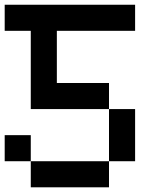

<svg xmlns="http://www.w3.org/2000/svg" viewBox="-20 -798 707 818"><path d="M555.6 -111.1H444.4V-333.3H555.6ZM555.6 -777.8V-666.7H222.2V-444.4H444.4V-333.3H111.1V-666.7H0V-777.8ZM111.1 -111.1H0V-222.2H111.1ZM444.4 0H111.1V-111.1H444.4Z"/></svg>

Font: Pixeloid Mono
Style: Regular
Weight: 400
Monospace: yes
Designer: GGBotNet
Foundry: GGBotNet
Version: 0.5